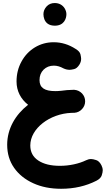

<svg xmlns="http://www.w3.org/2000/svg" viewBox="-20 -876 689 1241"><path d="M26.4 59.6C26.4 116.7 41.5 166.5 71.3 209C101.1 251.5 142.6 284.7 195.3 308.6C247.6 332.5 307.6 344.2 375 344.2C459.5 344.2 535.6 326.7 603.5 292C621.6 282.7 633.3 271 637.7 257.3C642.1 243.7 644 232.9 644 225.1C644 213.9 641.1 203.1 635.7 192.4C626.5 174.3 615.2 163.1 601.6 158.7C587.4 154.3 576.7 151.9 568.8 151.9C557.6 151.9 546.4 154.8 535.6 160.2C490.7 182.1 428.7 195.8 367.7 195.8C308.6 195.8 262.2 184.6 227.5 161.6C192.9 138.7 175.8 106.4 175.8 64C175.8 -45.9 302.2 -141.1 440.9 -146.5C444.3 -147 451.2 -147 461.4 -147C480.5 -148.4 497.1 -156.7 510.3 -170.9C523.4 -185.1 530.3 -202.1 530.3 -221.2C530.3 -240.7 523.4 -257.8 510.3 -272C496.6 -286.1 480 -293.9 460.9 -295.4H451.7C425.8 -294.9 399.9 -293 374 -289.1C359.9 -287.6 347.2 -287.1 336.9 -287.1C268.6 -287.1 235.4 -308.6 235.4 -357.9C235.4 -385.7 244.1 -408.2 261.7 -425.8C279.3 -442.9 301.3 -451.7 328.1 -451.7C348.6 -451.7 369.1 -445.8 390.1 -434.1C403.8 -427.7 417 -424.8 430.2 -424.8C436.5 -424.8 445.8 -426.3 458.5 -429.2C471.2 -432.1 482.4 -441.4 492.7 -457.5C500.5 -469.7 504.4 -482.4 504.4 -496.1C504.4 -502 502.9 -511.7 500 -524.9C496.6 -538.1 486.3 -549.3 469.2 -559.6C424.8 -588.4 377.4 -603 327.1 -603C282.7 -603 242.2 -591.8 205.6 -569.8C168.9 -547.4 140.1 -517.1 119.1 -478.5C97.7 -439.9 86.9 -397 86.9 -349.1C86.9 -287.1 114.7 -235.4 161.6 -198.7C79.1 -134.3 26.4 -43.5 26.4 59.6ZM260.7 -784.2C260.7 -773.4 262.7 -762.7 266.6 -752C274.9 -730 293.9 -710 334.5 -710C393.6 -710 409.2 -755.4 409.2 -784.2C409.2 -796.9 405.3 -809.6 397.5 -822.8C385.3 -841.8 364.3 -856.4 333.5 -856.4C312.5 -856.4 294.9 -849.1 281.2 -834.5C267.6 -819.3 260.7 -802.7 260.7 -784.2Z"/></svg>

Font: Mikhak ExtraBold
Style: Regular
Weight: 800
Designer: Amin Abedi
Version: Version 3.2